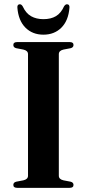

<svg xmlns="http://www.w3.org/2000/svg" viewBox="-20 -902 417 922"><path d="M262.5 -58Q262.5 -41 285 -36L319 -29.5Q333 -26 333 -14Q333 0 314.5 0H62.5Q44 0 44 -14Q44 -26 58 -29.5L92 -36Q114.5 -41 114.5 -58V-642Q114.5 -659 92 -664L58 -670.5Q44 -674 44 -686Q44 -700 62.5 -700H314.5Q333 -700 333 -686Q333 -674 319 -670.5L285 -664Q262.5 -659 262.5 -642ZM188.5 -810Q224.5 -810 248.8 -824.5Q273 -839 287.5 -871.5Q294 -881.5 301.5 -881.5Q315 -881.5 313.5 -864.5Q308.5 -803 274.8 -769.2Q241 -735.5 188.5 -735.5Q136 -735.5 102.2 -769.2Q68.5 -803 63.5 -864.5Q62 -881.5 75.5 -881.5Q83 -881.5 89 -871.5Q104.5 -838 129.5 -824Q154.5 -810 188.5 -810Z"/></svg>

Font: Fraunces 72pt S000 SemiBold
Style: Regular
Weight: 600
Version: Version 1.000; ttfautohint (v1.8.3)